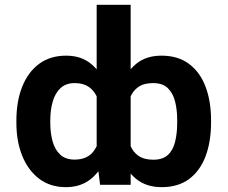

<svg xmlns="http://www.w3.org/2000/svg" viewBox="-20 -770 948 800"><path d="M859.4 -269.5V-259.3Q859.4 -180.2 836.7 -119.4Q814 -58.6 768.3 -24.4Q722.7 9.8 653.8 9.8Q588.9 9.8 546.9 -24.9Q504.9 -59.6 481.9 -119.6Q459 -179.7 449.2 -255.9V-272.9Q459 -348.6 481.9 -408.4Q504.9 -468.3 546.4 -503.2Q587.9 -538.1 652.8 -538.1Q722.2 -538.1 768.1 -503.4Q814 -468.8 836.7 -408.2Q859.4 -347.7 859.4 -269.5ZM718.3 -259.3V-269.5Q718.3 -311.5 709.7 -346.4Q701.2 -381.3 679.4 -402.6Q657.7 -423.8 617.7 -423.8Q579.6 -423.8 556.2 -407.5Q532.7 -391.1 521.5 -361.6Q510.3 -332 508.3 -293.5V-234.9Q510.7 -196.3 522 -166.7Q533.2 -137.2 556.6 -120.9Q580.1 -104.5 618.7 -104.5Q658.2 -104.5 679.7 -124.5Q701.2 -144.5 709.7 -179.7Q718.3 -214.8 718.3 -259.3ZM382.8 -116.2V-750H524.4V0H397ZM48.3 -257.8V-268.1Q48.3 -348.6 72.8 -409.4Q97.2 -470.2 143.3 -504.2Q189.5 -538.1 255.4 -538.1Q318.4 -538.1 360.1 -503.4Q401.9 -468.7 426 -408Q450.2 -347.2 459.5 -269.5V-252.4Q450.2 -178.7 426 -119.4Q401.9 -60.1 359.6 -25.1Q317.4 9.8 254.4 9.8Q189.5 9.8 143.3 -25.1Q97.2 -60.1 72.8 -120.4Q48.3 -180.7 48.3 -257.8ZM189.5 -268.1V-257.8Q189.5 -215.3 199.2 -180.7Q209 -146 231.2 -125.5Q253.4 -105 290.5 -105Q344.2 -105 370.4 -140.4Q396.5 -175.8 400.4 -231.9V-290Q398.4 -331.1 386.2 -361.1Q374 -391.1 350.6 -407.5Q327.1 -423.8 291.5 -423.8Q254.9 -423.8 232.4 -403.1Q210 -382.3 199.7 -346.9Q189.5 -311.5 189.5 -268.1Z"/></svg>

Font: RobotoDEMO
Style: Regular
Weight: 400
Designer: Christian Robertson
Foundry: Google
Version: Version 2.136